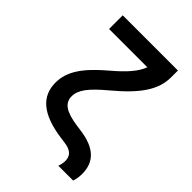

<svg xmlns="http://www.w3.org/2000/svg" viewBox="-246 -854 1092 1092"><g transform="rotate(45 300.0 -308.0)"><path d="M527 -740H83V-630H391C372 -579 329 -529 252 -464C135 -365 83 -289 83 -199C83 -87 162 -22 325 1L361 6C415 13 438 36 438 77C438 92 435 107 429 124H548C555 104 558 83 558 61C558 -36 500 -90 380 -107L344 -112C244 -126 203 -155 203 -209C203 -260 239 -307 331 -384C468 -498 527 -585 527 -685Z"/></g></svg>

Font: CommitMono
Style: 700Regular
Weight: 700
Monospace: yes
Designer: Eigil Nikolajsen
Foundry: Eigil Nikolajsen
Version: Version 1.143